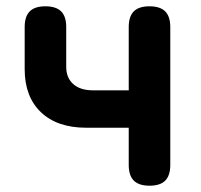

<svg xmlns="http://www.w3.org/2000/svg" viewBox="-20 -580 640 610"><path d="M455.2 10Q421.5 10 405.2 -6.1Q389 -22.3 389 -56V-174.2H253.9Q161.9 -174.2 110.1 -223.4Q58.4 -272.6 58.4 -360.5V-494Q58.4 -527.7 74.5 -543.9Q90.6 -560 124.2 -560Q157.9 -560 174.2 -543.9Q190.4 -527.7 190.4 -494V-367.5Q190.4 -332.7 212.7 -312.9Q235 -293 275.8 -293H389V-494Q389 -527.7 405.1 -543.9Q421.2 -560 454.8 -560Q488.5 -560 504.8 -543.9Q521 -527.7 521 -494V-56Q521 -22.3 504.9 -6.1Q488.8 10 455.2 10Z"/></svg>

Font: Maple Mono
Style: Regular
Weight: 400
Monospace: yes
Designer: subframe7536
Version: Version 7.300